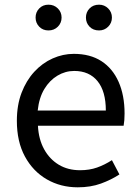

<svg xmlns="http://www.w3.org/2000/svg" viewBox="-20 -787 594 820"><path d="M312 13Q239 13 180 -21Q121 -55 86.5 -118.5Q52 -182 52 -271Q52 -338 72 -390.5Q92 -443 126.5 -480.5Q161 -518 205 -537.5Q249 -557 295 -557Q365 -557 413 -526Q461 -495 486.5 -437.5Q512 -380 512 -302Q512 -287 511 -274Q510 -261 508 -250H142Q145 -192 168.5 -149.5Q192 -107 231 -83.5Q270 -60 322 -60Q362 -60 394.5 -71.5Q427 -83 458 -103L490 -42Q455 -19 411 -3Q367 13 312 13ZM141 -315H432Q432 -397 396.5 -440.5Q361 -484 297 -484Q259 -484 225.5 -464Q192 -444 169.5 -407Q147 -370 141 -315ZM187 -657Q163 -657 147.5 -673Q132 -689 132 -712Q132 -735 147.5 -751Q163 -767 187 -767Q211 -767 227 -751Q243 -735 243 -712Q243 -689 227 -673Q211 -657 187 -657ZM403 -657Q378 -657 362.5 -673Q347 -689 347 -712Q347 -735 362.5 -751Q378 -767 403 -767Q426 -767 442 -751Q458 -735 458 -712Q458 -689 442 -673Q426 -657 403 -657Z"/></svg>

Font: Noto Sans HK
Style: Regular
Weight: 400
Designer: Ryoko NISHIZUKA 西塚涼子 (kana, bopomofo & ideographs); Paul D. Hunt (Latin, Greek & Cyrillic); Sandoll Communications 산돌커뮤니
Foundry: Adobe
Version: Version 2.004-H2;hotconv 1.0.118;makeotfexe 2.5.65603